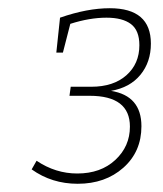

<svg xmlns="http://www.w3.org/2000/svg" viewBox="-20 -788 396 467"><path d="M324 -481Q324 -419 280 -380Q236 -341 169 -341Q106 -341 57 -376L69 -397Q115 -366 168 -366Q225 -366 260.5 -399Q296 -432 296 -480Q296 -555 198 -555H149L152 -577H202Q256 -577 287.5 -605Q319 -633 319 -678Q319 -714 298.5 -729.5Q278 -745 239 -745Q198 -745 151 -730L133 -660H117L126 -745Q192 -768 247 -768Q347 -768 347 -682Q347 -637 321.5 -606Q296 -575 250 -567Q324 -555 324 -481Z"/></svg>

Font: Bitter Pro ExtraLight
Style: Italic
Weight: 275
Italic angle: -9°
Designer: Sol Matas, and Bitter project Authors
Foundry: Sol Matas
Version: Version 1.010